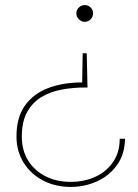

<svg xmlns="http://www.w3.org/2000/svg" viewBox="-20 -553 545 757"><path d="M322 -343 325 -208H315Q269 -208 224.5 -200Q180 -192 144.5 -171Q109 -150 87.5 -112Q66 -74 66 -15Q66 40 91 80Q116 120 159.5 142Q203 164 258 164Q314 164 358 143Q402 122 427 84Q452 46 452 -6H473Q472 55 441.5 97.5Q411 140 362.5 162Q314 184 259 184Q198 184 149.5 158.5Q101 133 73 88Q45 43 45 -15Q45 -90 78.5 -137Q112 -184 170.5 -206Q229 -228 304 -228L306 -343ZM314 -533Q328 -533 337.5 -523.5Q347 -514 347 -500Q347 -487 337.5 -477Q328 -467 314 -467Q301 -467 291 -477Q281 -487 281 -500Q281 -514 291 -523.5Q301 -533 314 -533Z"/></svg>

Font: DM Sans 10pt Thin
Style: Regular
Weight: 250
Version: Version 4.004;gftools[0.9.30]